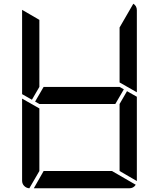

<svg xmlns="http://www.w3.org/2000/svg" viewBox="-20 -1014 856 1034"><path d="M152 -477 99 -507V-959V-961L192 -907V-546ZM647 -533 601 -454H192L169 -467L215 -546H624ZM664 -523 717 -493V-41V-39L624 -93V-454ZM583 -93 711 -19Q699 0 676 0H162L215 -93ZM138 0Q122 -1 110.5 -12.5Q99 -24 99 -41V-483L192 -430V-93ZM698 -994Q717 -982 717 -959V-517L624 -570V-866Z"/></svg>

Font: DSEG7 Modern
Style: Regular
Weight: 400
Designer: Keshikan(Twitter:@keshinomi_88pro)
Version: Version 0.46